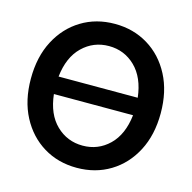

<svg xmlns="http://www.w3.org/2000/svg" viewBox="-109 -847 966 968"><g transform="rotate(15 374.0 -363.5)"><path d="M374 11.7Q276.4 11.7 200 -34.9Q123.5 -81.5 79.3 -165.8Q35.2 -250 35.2 -363.3Q35.2 -477.1 79.3 -561.5Q123.5 -646 200 -692.6Q276.4 -739.3 374 -739.3Q471.2 -739.3 547.9 -692.6Q624.5 -646 668.7 -561.5Q712.9 -477.1 712.9 -363.3Q712.9 -250 668.7 -165.5Q624.5 -81.1 547.9 -34.7Q471.2 11.7 374 11.7ZM167.5 -409.2H580.6Q568.8 -512.2 511.7 -567.9Q454.6 -623.5 374 -623.5Q293.5 -623.5 236.1 -567.9Q178.7 -512.2 167.5 -409.2ZM374 -104Q454.6 -104 511.7 -159.4Q568.8 -214.8 580.6 -317.9H167.5Q178.7 -214.8 236.1 -159.4Q293.5 -104 374 -104Z"/></g></svg>

Font: Inter Display SemiBold
Style: Regular
Weight: 600
Designer: Rasmus Andersson
Foundry: rsms
Version: Version 4.001;git-9221beed3